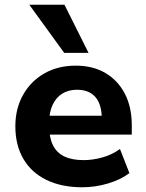

<svg xmlns="http://www.w3.org/2000/svg" viewBox="-20 -782 619 813"><path d="M329 11Q240 11 176 -20.5Q112 -52 78.5 -110Q45 -168 45 -247Q45 -322 77.5 -380Q110 -438 167.5 -471Q225 -504 301 -504Q373 -504 426 -473Q479 -442 508.5 -385.5Q538 -329 538 -251V-212H170V-292H426L411 -278Q411 -340 384 -371Q357 -402 306 -402Q270 -402 243.5 -385.5Q217 -369 202.5 -337.5Q188 -306 188 -261V-251Q188 -200 204 -167.5Q220 -135 252.5 -119.5Q285 -104 334 -104Q373 -104 414 -115.5Q455 -127 488 -151L528 -49Q491 -21 437 -5Q383 11 329 11ZM252 -558 104 -762H253L355 -558Z"/></svg>

Font: Nunito Sans 11pt ExtraBold
Style: Regular
Weight: 800
Version: Version 3.101;gftools[0.9.27]